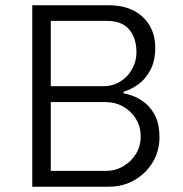

<svg xmlns="http://www.w3.org/2000/svg" viewBox="-20 -706 692 726"><path d="M102 0V-686H392Q447 -686 486 -665.5Q525 -645 546 -609Q567 -573 567 -526Q567 -475 548 -440Q529 -405 501.5 -386Q474 -367 447 -359V-353Q462 -351 484.5 -342.5Q507 -334 529.5 -316Q552 -298 567.5 -266.5Q583 -235 583 -187Q583 -135 557.5 -92.5Q532 -50 488.5 -25Q445 0 391 0ZM172 -60H380Q417 -60 446.5 -77.5Q476 -95 494 -124Q512 -153 512 -190Q512 -227 494 -256.5Q476 -286 446 -303Q416 -320 380 -320H172ZM172 -380H370Q406 -380 434.5 -397.5Q463 -415 479.5 -444.5Q496 -474 496 -508Q496 -562 468.5 -594.5Q441 -627 385 -627H172Z"/></svg>

Font: Chivo ExtraLight
Style: Regular
Weight: 250
Designer: Hector Gatti
Foundry: Omnibus-Type
Version: Version 2.002